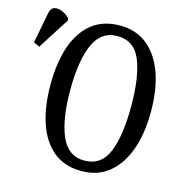

<svg xmlns="http://www.w3.org/2000/svg" viewBox="-195 -826 900 937"><g transform="rotate(15 255.0 -358.0)"><path d="M298 10Q213 10 156.5 -36Q100 -82 72 -165Q44 -248 44 -359Q44 -470 72 -552Q100 -634 156.5 -679.5Q213 -725 299 -725Q380 -725 436.5 -679.5Q493 -634 522.5 -551.5Q552 -469 552 -358Q552 -247 522.5 -164.5Q493 -82 436.5 -36Q380 10 298 10ZM298 -43Q384 -43 418 -126.5Q452 -210 452 -358Q452 -507 418 -589.5Q384 -672 299 -672Q217 -672 180.5 -589.5Q144 -507 144 -358Q144 -210 180.5 -126.5Q217 -43 298 -43ZM-57 -523 -87 -537 -57 -693Q-52 -719 -34 -724Q-16 -729 6 -719.5Q28 -710 44 -693V-681Z"/></g></svg>

Font: Noto Serif ExtraCondensed
Style: Regular
Weight: 400
Width: 2
Designer: Monotype Design Team
Foundry: Monotype Imaging Inc.
Version: Version 2.015